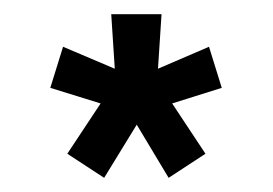

<svg xmlns="http://www.w3.org/2000/svg" viewBox="-20 -737 385 271"><path d="M75 -520 122 -591 51 -613 69 -671 142 -640 137 -717H208L203 -640L275 -671L293 -613L223 -591L270 -520L218 -486L173 -561L127 -486Z"/></svg>

Font: Raleway-v4020
Style: Bold
Weight: 700
Designer: Matt McInerney, Pablo Impallari, Rodrigo Fuenzalida
Foundry: Matt McInerney, Pablo Impallari, Rodrigo Fuenzalida
Version: Version 4.020;PS 004.020;hotconv 1.0.88;makeotf.lib2.5.64775